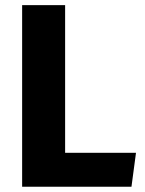

<svg xmlns="http://www.w3.org/2000/svg" viewBox="-20 -713 553 733"><path d="M64.5 -693.4H228.6V-129.7H499.2L481.9 0H64.5Z"/></svg>

Font: Fira Sans Variable
Style: Regular
Weight: 400
Designer: Carrois Corporate & Edenspiekermann AG
Foundry: Carrois Corporate GbR & Edenspiekermann AG
Version: Version 4.202